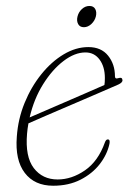

<svg xmlns="http://www.w3.org/2000/svg" viewBox="-20 -600 430 628"><path d="M338 -129.5Q330.5 -94.5 306.2 -63.2Q282 -32 243.2 -12.2Q204.5 7.5 154 7.5Q93 7.5 61 -34.5Q29 -76.5 35 -153Q39 -211 60.5 -263.5Q82 -316 115.2 -357.2Q148.5 -398.5 188.2 -422.2Q228 -446 269 -446Q311 -446 333.5 -418Q356 -390 356 -350.5Q356 -340.5 367.5 -344.5Q379.5 -348.5 380.5 -338.5Q382 -330.5 367 -323.5Q343 -313 301.8 -295.2Q260.5 -277.5 214.8 -257.8Q169 -238 130.2 -221.5Q91.5 -205 73 -196.5Q70 -180 68.5 -163Q62 -87.5 90.5 -50.2Q119 -13 168.5 -13Q214.5 -13 257.8 -42.8Q301 -72.5 323 -134Q326.5 -144 332.5 -144Q341 -144 338 -129.5ZM259.5 -428.5Q224.5 -428.5 187.8 -400.5Q151 -372.5 121 -324.5Q91 -276.5 77 -216Q95.5 -224 126.2 -237.2Q157 -250.5 192.8 -266Q228.5 -281.5 262.5 -296.2Q296.5 -311 321.5 -322Q323 -330 323 -345Q323 -381.5 305.8 -405Q288.5 -428.5 259.5 -428.5ZM254.5 -511Q241 -511 235.5 -521.5Q230 -532 233.5 -546Q237 -560.5 248 -570.5Q259 -580.5 272.5 -580.5Q286 -580.5 291.5 -570.5Q297 -560.5 293.5 -546Q290 -532 278.8 -521.5Q267.5 -511 254.5 -511Z"/></svg>

Font: Fraunces 72pt Soft Thin
Style: Italic
Weight: 100
Italic angle: -16°
Version: Version 1.000;[0bf87f6ff]